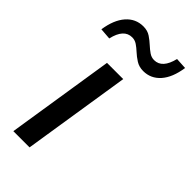

<svg xmlns="http://www.w3.org/2000/svg" viewBox="-241 -789 845 845"><g transform="rotate(45 181.5 -367.0)"><path d="M0 0ZM34 0 113 -504H214L135 0ZM44 -587 -9 -591Q1 -658 33 -694.5Q65 -731 113 -731Q139 -731 157.5 -718.5Q176 -706 191 -692Q205 -679 219.5 -669Q234 -659 251 -659Q301 -659 319 -734L372 -731Q362 -663 330 -627Q298 -591 251 -591Q225 -591 205.5 -603.5Q186 -616 171 -630Q157 -643 143 -652.5Q129 -662 112 -662Q61 -662 44 -587Z"/></g></svg>

Font: Winston Medium
Style: Italic
Weight: 500
Italic angle: -9°
Designer: Original fonts by Vernon Adams / Changes by Cristiano Sobral
Foundry: Original fonts by Vernon Adams / Changes by Cristiano Sobral
Version: Version 2.503;July 17, 2020;FontCreator 13.0.0.2655 64-bit